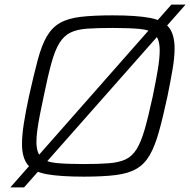

<svg xmlns="http://www.w3.org/2000/svg" viewBox="-20 -763 830 838"><path d="M25 55 728 -743H790L85 55ZM346 8Q244 8 185 -2.5Q126 -13 101 -44Q76 -75 76 -135Q76 -172 84 -224Q92 -276 107 -345Q128 -439 145 -502.5Q162 -566 184.5 -604.5Q207 -643 242 -663Q277 -683 332.5 -689.5Q388 -696 472 -696Q575 -696 634 -685Q693 -674 717.5 -643Q742 -612 742 -551Q742 -513 733.5 -462.5Q725 -412 711 -343Q691 -250 673.5 -187.5Q656 -125 633.5 -86Q611 -47 576 -26.5Q541 -6 485.5 1Q430 8 346 8ZM345 -47Q411 -47 455.5 -50.5Q500 -54 528.5 -67.5Q557 -81 576.5 -112.5Q596 -144 612 -200Q628 -256 647 -344Q661 -412 669 -460.5Q677 -509 677 -543Q677 -591 657 -611.5Q637 -632 592 -636.5Q547 -641 472 -641Q406 -641 361.5 -638Q317 -635 288 -621Q259 -607 239.5 -575.5Q220 -544 204.5 -488Q189 -432 171 -344Q161 -298 154 -261.5Q147 -225 143 -196Q139 -167 139 -144Q139 -97 159.5 -76.5Q180 -56 225.5 -51.5Q271 -47 345 -47Z"/></svg>

Font: Saira SemiExpanded Light
Style: Italic
Weight: 300
Width: 6
Italic angle: -12°
Designer: Hector Gatti with collaboration of the Omnibus-Type team
Foundry: Omnibus-Type
Version: Version 1.101